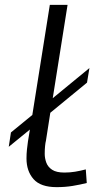

<svg xmlns="http://www.w3.org/2000/svg" viewBox="-20 -760 411 790"><path d="M16 -156 25 -215 113 -287 185 -740H258L197 -356L348 -480L338 -420L187 -296L169 -181Q167 -174 165.5 -159.5Q164 -145 164 -127Q164 -109 170.5 -91Q177 -73 194.5 -61.5Q212 -50 245 -50Q268 -50 289 -53.5Q310 -57 333 -63L337 -7Q309 0 278.5 5Q248 10 213 10Q147 10 118 -23Q89 -56 89 -108Q89 -127 91 -146Q93 -165 95 -178L103 -227Z"/></svg>

Font: Georama ExtraExtended Light
Style: Italic
Weight: 300
Width: 8
Italic angle: -9°
Designer: Jean-Baptiste Levee
Foundry: Production Type
Version: Version 1.000